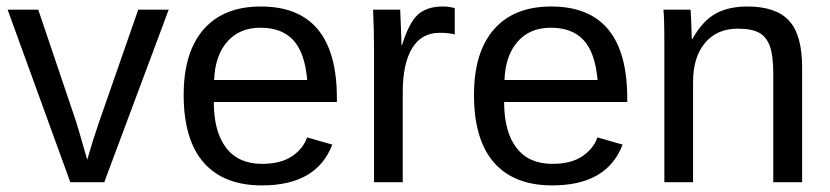

<svg xmlns="http://www.w3.org/2000/svg" viewBox="-20 -558 2541 588"><path d="M299.3 0H195.3L3.4 -528.3H97.2L213.4 -184.6Q219.7 -165 247.1 -68.8L264.2 -126L283.2 -183.6L403.3 -528.3H496.6Z M634.8 -245.6Q634.8 -154.8 672.4 -105.5Q710 -56.2 782.2 -56.2Q839.4 -56.2 873.8 -79.1Q908.2 -102.1 920.4 -137.2L997.6 -115.2Q950.2 9.8 782.2 9.8Q665 9.8 603.8 -60.1Q542.5 -129.9 542.5 -267.6Q542.5 -398.4 603.8 -468.3Q665 -538.1 778.8 -538.1Q1011.7 -538.1 1011.7 -257.3V-245.6ZM920.9 -313Q913.6 -396.5 878.4 -434.8Q843.3 -473.1 777.3 -473.1Q713.4 -473.1 676 -430.4Q638.7 -387.7 635.7 -313Z M1125.5 0V-405.3Q1125.5 -460.9 1122.6 -528.3H1205.6Q1209.5 -438.5 1209.5 -420.4H1211.4Q1232.4 -488.3 1259.8 -513.2Q1287.1 -538.1 1336.9 -538.1Q1354.5 -538.1 1372.6 -533.2V-452.6Q1355 -457.5 1325.7 -457.5Q1271 -457.5 1242.2 -410.4Q1213.4 -363.3 1213.4 -275.4V0Z M1523.9 -245.6Q1523.9 -154.8 1561.5 -105.5Q1599.1 -56.2 1671.4 -56.2Q1728.5 -56.2 1762.9 -79.1Q1797.4 -102.1 1809.6 -137.2L1886.7 -115.2Q1839.4 9.8 1671.4 9.8Q1554.2 9.8 1492.9 -60.1Q1431.6 -129.9 1431.6 -267.6Q1431.6 -398.4 1492.9 -468.3Q1554.2 -538.1 1668 -538.1Q1900.9 -538.1 1900.9 -257.3V-245.6ZM1810.1 -313Q1802.7 -396.5 1767.6 -434.8Q1732.4 -473.1 1666.5 -473.1Q1602.5 -473.1 1565.2 -430.4Q1527.8 -387.7 1524.9 -313Z M2348.1 0V-335Q2348.1 -387.2 2337.9 -416Q2327.6 -444.8 2305.2 -457.5Q2282.7 -470.2 2239.3 -470.2Q2175.8 -470.2 2139.2 -426.8Q2102.5 -383.3 2102.5 -306.2V0H2014.6V-415.5Q2014.6 -507.8 2011.7 -528.3H2094.7Q2095.2 -525.9 2095.7 -515.1Q2096.2 -504.4 2096.9 -490.5Q2097.7 -476.6 2098.6 -438H2100.1Q2130.4 -492.7 2170.2 -515.4Q2210 -538.1 2269 -538.1Q2356 -538.1 2396.2 -494.9Q2436.5 -451.7 2436.5 -352.1V0Z"/></svg>

Font: TypoPRO Liberation Sans
Style: Regular
Weight: 400
Designer: Steve Matteson
Foundry: Ascender Corporation
Version: Version 2.00.1